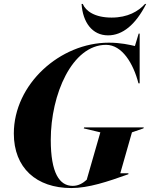

<svg xmlns="http://www.w3.org/2000/svg" viewBox="-20 -940 760 972"><path d="M50 -264C50 -90 164 12 341 12C428 12 524 -20 630 -58V-63H589L648 -270L706 -290L708 -295H406L404 -290L488 -270L419 -30C400 -13 378 1 348 1C281 1 237 -64 237 -232C237 -462 345 -713 517 -713C598 -713 655 -619 681 -518H687V-770H682L663 -707C637 -713 591 -724 531 -724C284 -724 50 -514 50 -264ZM393 -920C399 -827 447 -761 527 -761C600 -761 666 -814 720 -920H714C681 -883 627 -851 545 -851C460 -851 414 -884 399 -920Z"/></svg>

Font: Nyght Serif Bold Italic
Style: Regular
Weight: 700
Italic angle: -16°
Designer: Maksym Kobuzan
Version: Version 0.410;Glyphs 3.1.2 (3151)